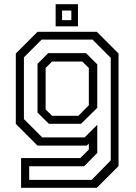

<svg xmlns="http://www.w3.org/2000/svg" viewBox="-20 -691 645 911"><path d="M80 200V59H361L401.5 18.5V-10L391.5 0H158L55 -103V-437L158 -540H439.5L542.5 -437V97L439.5 200ZM118.5 162.5H415L505.5 70V-416.5L419 -503H177.5L93.5 -419V-126L180.5 -39H381.5L441.5 -99V34.5L379 98H118.5ZM212 -103.5 158 -157V-388L209 -439H388L441.5 -385.5V-179.5L364.5 -103.5ZM227 -141.5H351.5L401.5 -191.5V-368.5L370.5 -399H227L196.5 -368.5V-172ZM244 -566V-671H350V-566ZM274.5 -595.5H318.5V-641H274.5Z"/></svg>

Font: Tourney
Style: Regular
Weight: 400
Designer: Tyler Finck
Foundry: Etcetera Type Co
Version: Version 1.015